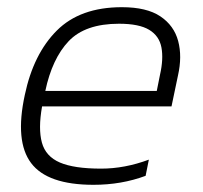

<svg xmlns="http://www.w3.org/2000/svg" viewBox="-20 -504 565 534"><path d="M240 10Q112 10 66.5 -50.5Q21 -111 49 -240Q73 -354 138 -419Q203 -484 319 -484Q388 -484 426 -458.5Q464 -433 475.5 -390Q487 -347 475 -294L457 -208H97Q86 -146 96.5 -107.5Q107 -69 146.5 -52Q186 -35 261 -35Q327 -35 394 -60L385 -15Q318 10 240 10ZM106 -251H416L425 -296Q435 -340 429 -372Q423 -404 395 -421Q367 -438 311 -438Q217 -438 171 -389.5Q125 -341 106 -251Z"/></svg>

Font: Kanit ExtraLight
Style: Italic
Weight: 275
Italic angle: -12°
Designer: Katatrad Team
Foundry: CadsonDemak
Version: Version 2.000; ttfautohint (v1.8.3)